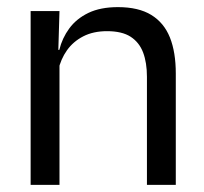

<svg xmlns="http://www.w3.org/2000/svg" viewBox="-20 -519 573 539"><path d="M392.5 0V-303.5Q392.5 -343 381.8 -371.5Q371 -400 346.8 -415.8Q322.5 -431.5 280.5 -431.5Q242 -431.5 213.8 -417Q185.5 -402.5 168 -377.8Q150.5 -353 143.5 -321.5L129 -379H146.5Q154.5 -412 174.5 -439.2Q194.5 -466.5 228.2 -482.8Q262 -499 311 -499Q369 -499 404.8 -477Q440.5 -455 457 -413.8Q473.5 -372.5 473.5 -312.5V0ZM66 0V-488H147L143.5 -371L147 -366.5V0Z"/></svg>

Font: Anek Odia Medium
Style: Regular
Weight: 400
Version: Version 1.003